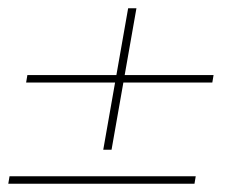

<svg xmlns="http://www.w3.org/2000/svg" viewBox="-23 -546 543 463"><path d="M-3 -103 0 -121H449L446 -103ZM226 -185 286 -526H306L246 -185ZM40 -347 43 -365H492L489 -347Z"/></svg>

Font: DM Sans 9pt Thin
Style: Italic
Weight: 250
Italic angle: -10°
Version: Version 4.004;gftools[0.9.30]